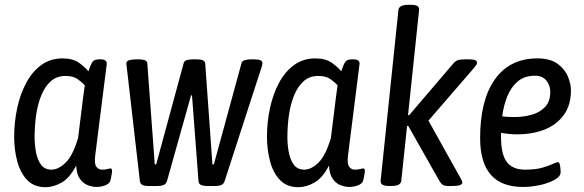

<svg xmlns="http://www.w3.org/2000/svg" viewBox="-20 -772 2431 799"><path d="M170 7Q122 7 93.5 -22.5Q65 -52 52 -100Q39 -148 39 -203Q39 -264 51.5 -322Q64 -380 89 -427Q114 -474 152 -501.5Q190 -529 240 -529Q283 -529 309 -510.5Q335 -492 348 -475Q359 -508 366.5 -516.5Q374 -525 393 -525H399Q427 -525 424 -504L376 -123Q372 -89 381.5 -77.5Q391 -66 404 -66Q418 -66 426.5 -68.5Q435 -71 440 -71Q448 -71 446 -55Q445 -46 442.5 -34Q440 -22 438 -17Q434 -7 417 -0.5Q400 6 381 6Q365 6 346 -1Q327 -8 313 -27Q299 -46 297 -83Q270 -31 236 -12Q202 7 170 7ZM194 -66Q223 -66 253 -95Q283 -124 305 -198L326 -367Q328 -381 329.5 -393Q331 -405 333 -417Q322 -429 303.5 -442.5Q285 -456 253 -456Q216 -456 191.5 -434Q167 -412 152 -375.5Q137 -339 130.5 -294Q124 -249 124 -202Q124 -166 130.5 -135Q137 -104 152 -85Q167 -66 194 -66Z M595 2Q582 2 573 -2Q564 -6 562 -19L508 -488Q507 -495 506.5 -500Q506 -505 506 -509Q506 -525 548 -525H559Q573 -525 582.5 -521.5Q592 -518 593 -509L624 -88H630L744 -508Q746 -518 756.5 -521.5Q767 -525 781 -525H800Q833 -525 834 -508L864 -88H870L985 -509Q987 -518 998.5 -521.5Q1010 -525 1024 -525H1038Q1057 -525 1064.5 -521Q1072 -517 1072 -509Q1072 -503 1069 -494L915 -19Q911 -6 900.5 -2Q890 2 877 2H840Q827 2 817 -2Q807 -6 806 -19L779 -375H775L675 -19Q671 -6 660.5 -2Q650 2 637 2Z M1222 7Q1174 7 1145.5 -22.5Q1117 -52 1104 -100Q1091 -148 1091 -203Q1091 -264 1103.5 -322Q1116 -380 1141 -427Q1166 -474 1204 -501.5Q1242 -529 1292 -529Q1335 -529 1361 -510.5Q1387 -492 1400 -475Q1411 -508 1418.5 -516.5Q1426 -525 1445 -525H1451Q1479 -525 1476 -504L1428 -123Q1424 -89 1433.5 -77.5Q1443 -66 1456 -66Q1470 -66 1478.5 -68.5Q1487 -71 1492 -71Q1500 -71 1498 -55Q1497 -46 1494.5 -34Q1492 -22 1490 -17Q1486 -7 1469 -0.5Q1452 6 1433 6Q1417 6 1398 -1Q1379 -8 1365 -27Q1351 -46 1349 -83Q1322 -31 1288 -12Q1254 7 1222 7ZM1246 -66Q1275 -66 1305 -95Q1335 -124 1357 -198L1378 -367Q1380 -381 1381.5 -393Q1383 -405 1385 -417Q1374 -429 1355.5 -442.5Q1337 -456 1305 -456Q1268 -456 1243.5 -434Q1219 -412 1204 -375.5Q1189 -339 1182.5 -294Q1176 -249 1176 -202Q1176 -166 1182.5 -135Q1189 -104 1204 -85Q1219 -66 1246 -66Z M1600 2Q1578 2 1570.5 -4Q1563 -10 1564 -20L1638 -730Q1640 -752 1679 -752H1688Q1710 -752 1717.5 -746.5Q1725 -741 1724 -730L1678 -293H1683L1864 -505Q1875 -518 1885 -521.5Q1895 -525 1914 -525H1934Q1967 -525 1965 -510Q1965 -504 1954 -491L1763 -270L1898 -28Q1904 -18 1904 -12Q1903 2 1863 2H1845Q1830 2 1822.5 -3Q1815 -8 1808 -20L1679 -248H1674L1650 -20Q1648 2 1608 2Z M2156 6Q1978 6 1978 -197Q1978 -356 2040 -442.5Q2102 -529 2216 -529Q2270 -529 2300.5 -506.5Q2331 -484 2343.5 -453Q2356 -422 2356 -396Q2356 -335 2326.5 -294Q2297 -253 2246.5 -233Q2196 -213 2132 -213Q2111 -213 2094.5 -215Q2078 -217 2065 -219Q2065 -210 2065 -200Q2065 -130 2089 -98Q2113 -66 2165 -66Q2209 -66 2236.5 -74Q2264 -82 2279.5 -89.5Q2295 -97 2302 -97Q2309 -97 2311 -81.5Q2313 -66 2313 -55Q2313 -38 2288.5 -24Q2264 -10 2227.5 -2Q2191 6 2156 6ZM2123 -285Q2157 -285 2191 -294Q2225 -303 2247.5 -326Q2270 -349 2270 -389Q2270 -417 2253.5 -437Q2237 -457 2207 -457Q2163 -457 2135 -433.5Q2107 -410 2091.5 -372Q2076 -334 2070 -288Q2084 -286 2097 -285.5Q2110 -285 2123 -285Z"/></svg>

Font: Asap Condensed Condensed Regular
Style: Italic
Weight: 400
Width: 3
Italic angle: -6°
Designer: Pablo Cosgaya
Foundry: Omnibus-Type
Version: Version 3.001; ttfautohint (v1.8.4.7-5d5b)